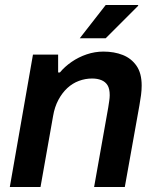

<svg xmlns="http://www.w3.org/2000/svg" viewBox="-20 -743 624 763"><path d="M19 0 111 -526H211V-455H218Q237 -478 264.5 -497Q292 -516 324.5 -527Q357 -538 391 -538Q434 -538 468 -524.5Q502 -511 522.5 -481.5Q543 -452 543 -403Q543 -385 540.5 -365.5Q538 -346 534 -324L476 0H354L410 -315Q412 -329 414 -341.5Q416 -354 416 -365Q416 -390 407.5 -404Q399 -418 383 -424.5Q367 -431 346 -431Q319 -431 293.5 -421.5Q268 -412 247.5 -393Q227 -374 212 -346Q197 -318 191 -282L141 0ZM297 -591 400 -723H529V-720L400 -591Z"/></svg>

Font: Archivo SemiBold SemiBold
Style: Italic
Weight: 600
Italic angle: -10°
Version: Version 2.001